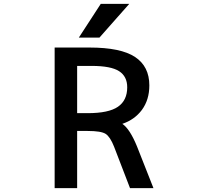

<svg xmlns="http://www.w3.org/2000/svg" viewBox="-20 -979 1040 1000"><path d="M381.8 -296.9V1H264.6V-731.4H446.3Q609.4 -731.4 683.6 -682.1Q757.8 -632.8 757.8 -534.2Q757.8 -459 718.8 -406.2Q680.7 -355.5 617.2 -334Q656.2 -307.6 693.4 -216.8L779.3 1H657.2L574.2 -214.8Q553.7 -266.6 530.3 -281.7Q506.8 -296.9 436.5 -296.9ZM504.9 -959H653.3L498 -783.2H390.6ZM457 -635.7H381.8V-389.6H436.5Q545.9 -389.6 594.2 -422.9Q642.6 -456.1 642.6 -524.4Q642.6 -581.1 600.1 -608.4Q557.6 -635.7 457 -635.7Z"/></svg>

Font: Gen Shin Gothic Monospace Medium
Style: Regular
Weight: 500
Designer: [Source Han Sans]
Ryoko NISHIZUKA  (kana & ideographs); Paul D. Hunt (Latin, Greek & Cyrillic); Wenlong ZHANG  (bopomofo
Version: Version 1.002.20150607